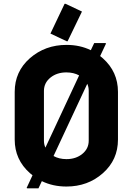

<svg xmlns="http://www.w3.org/2000/svg" viewBox="-20 -987 709 1026"><path d="M330.1 -966.8 418 -925.3 341.3 -766.6H336.4L249.5 -807.6L325.2 -966.8ZM185.5 19.5H126.5L122.1 17.6L153.8 -50.3Q146.5 -56.2 139.6 -62Q58.6 -133.8 58.6 -241.2V-496.1Q58.6 -604.5 139.6 -675.8Q221.2 -747.1 335.4 -747.1Q407.2 -747.1 465.3 -718.8L483.4 -756.8H542.5L546.9 -754.9L515.1 -687.5Q522.5 -681.6 529.8 -675.3Q610.4 -603.5 610.4 -496.1V-241.2Q610.4 -132.8 529.8 -61.5Q449.2 9.8 335 9.8Q262.7 9.8 203.6 -19ZM335 -136.7Q385.7 -136.7 419.9 -164.6Q454.1 -192.4 454.1 -235.4V-502Q454.1 -522.5 446.3 -539.1L266.1 -153.3Q295.9 -136.7 335 -136.7ZM222.7 -198.2 402.8 -584Q373.5 -600.1 334.5 -600.1Q284.2 -600.1 249.8 -572.5Q215.3 -544.9 214.8 -502V-235.4Q214.8 -215.3 222.7 -198.2Z"/></svg>

Font: Nova Round
Style: Bold
Weight: 700
Designer: Wojciech Kalinowski "wmk69" (wmk69@o2.pl)
Foundry: Wojciech Kalinowski "wmk69" (wmk69@o2.pl)
Version: Version 3.1.0; 2021-05-23